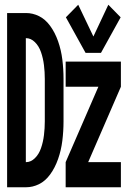

<svg xmlns="http://www.w3.org/2000/svg" viewBox="-20 -790 540 810"><path d="M10 0V-735H90Q118 -735 144.5 -722Q171 -709 191.5 -681Q212 -653 225 -616Q238 -579 243 -538.5Q248 -498 248 -457V-278Q248 -237 243 -196.5Q238 -156 225 -119Q212 -82 191.5 -54Q171 -26 144.5 -13Q118 0 90 0ZM257 0V-106L395 -424H257V-530H490V-424L352 -106H490V0ZM89 -106H90Q110 -106 127 -122.5Q144 -139 153 -165Q162 -191 165.5 -220Q169 -249 169 -278V-457Q169 -486 165.5 -515Q162 -544 153 -570Q144 -596 127 -612.5Q110 -629 90 -629H89ZM341 -567 258 -717 310 -770 374 -636 437 -770 489 -717 406 -567Z"/></svg>

Font: Iosevka SS01
Style: Bold
Weight: 700
Monospace: yes
Designer: Belleve Invis
Foundry: Belleve Invis
Version: 2.3.3; ttfautohint (v1.8.3)